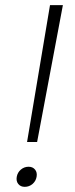

<svg xmlns="http://www.w3.org/2000/svg" viewBox="-20 -722 291 745"><path d="M85 -171 174 -702H224L124 -171ZM76 3Q60 3 51 -8Q42 -19 45 -36Q48 -53 61 -64Q74 -75 91 -75Q107 -75 116 -64Q125 -53 122 -36Q119 -19 106 -8Q93 3 76 3Z"/></svg>

Font: Poppins ExtraLight
Style: Italic
Weight: 275
Italic angle: -10°
Designer: Ninad Kale (Devanagari), Jonny Pinhorn (Latin)
Foundry: Indian Type Foundry
Version: Version 3.200;PS 1.000;hotconv 16.6.54;makeotf.lib2.5.65590